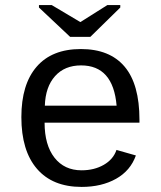

<svg xmlns="http://www.w3.org/2000/svg" viewBox="-20 -733 640 763"><path d="M157.2 -245.6Q157.2 -156.7 196.5 -106.4Q235.8 -56.2 304.2 -56.2Q354.5 -56.2 392.3 -77.9Q430.2 -99.6 442.9 -137.2L520 -115.2Q498.5 -54.7 441.2 -22.5Q383.8 9.8 304.2 9.8Q189 9.8 127 -62Q64.9 -133.8 64.9 -267.6Q64.9 -397.9 125.7 -468Q186.5 -538.1 301.3 -538.1Q416 -538.1 475.1 -468.3Q534.2 -398.4 534.2 -257.3V-245.6ZM302.2 -473.1Q236.8 -473.1 198.7 -430.4Q160.6 -387.7 158.2 -313H443.4Q429.7 -473.1 302.2 -473.1ZM338.9 -586.4H258.8L134.8 -703.1V-712.9H185.5L298.8 -645.5H299.8L406.7 -712.9H458V-703.1Z"/></svg>

Font: Liberation Mono
Style: Regular
Weight: 400
Monospace: yes
Designer: Steve Matteson
Foundry: Ascender Corporation
Version: Version 2.1.5